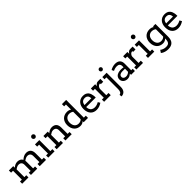

<svg xmlns="http://www.w3.org/2000/svg" viewBox="538 -2856 5182 5182"><g transform="rotate(-45 3129.5 -265.0)"><path d="M44.9 -506.3H210.9V-446.8Q227.5 -460.9 245.8 -473.4Q264.2 -485.8 284.2 -495.1Q304.2 -504.4 325.7 -509.8Q347.2 -515.1 370.6 -515.1Q425.3 -515.1 465.1 -494.9Q504.9 -474.6 526.4 -431.6Q544.4 -448.2 564.9 -463.6Q585.4 -479 607.9 -490.2Q630.4 -501.5 655 -508.3Q679.7 -515.1 706.1 -515.1Q746.6 -515.1 779.3 -503.9Q812 -492.7 835 -469.7Q857.9 -446.8 870.4 -410.9Q882.8 -375 882.8 -326.2V-84H956.1V0H715.8V-84H787.6V-314.9Q787.6 -373 758.3 -403.1Q729 -433.1 673.8 -433.1Q641.1 -433.1 607.2 -416.7Q573.2 -400.4 543.9 -376.5Q545.9 -364.7 546.9 -352.3Q547.9 -339.8 547.9 -326.2V-84H621.1V0H380.9V-84H452.6V-314.9Q452.6 -373 423.1 -403.1Q393.6 -433.1 338.9 -433.1Q307.1 -433.1 274.9 -418Q242.7 -402.8 213.9 -380.4V-84H286.1V0H45.9V-84H118.7V-422.4H44.9Z M1097.2 -685.1Q1097.2 -697.8 1102.3 -709.2Q1107.4 -720.7 1116 -729.2Q1124.5 -737.8 1136.2 -742.9Q1147.9 -748 1161.1 -748Q1173.8 -748 1185.3 -742.9Q1196.8 -737.8 1205.3 -729.2Q1213.9 -720.7 1219 -709.2Q1224.1 -697.8 1224.1 -685.1Q1224.1 -671.9 1219 -660.2Q1213.9 -648.4 1205.3 -639.4Q1196.8 -630.4 1185.3 -625.2Q1173.8 -620.1 1161.1 -620.1Q1147.9 -620.1 1136.2 -625.2Q1124.5 -630.4 1116 -639.4Q1107.4 -648.4 1102.3 -660.2Q1097.2 -671.9 1097.2 -685.1ZM1040.5 -506.3H1201.7V-505.9H1206.1V-84H1282.2V0H1042V-84H1114.3V-422.4H1040.5Z M1696.8 -84H1769.5V-314.9Q1769.5 -373 1740 -403.1Q1710.4 -433.1 1655.8 -433.1Q1624 -433.1 1591.8 -418Q1559.6 -402.8 1530.8 -380.4V-84H1603V0H1362.8V-84H1435.5V-422.4H1361.8V-506.3H1527.8V-446.8Q1544.4 -460.9 1562.7 -473.4Q1581.1 -485.8 1601.1 -495.1Q1621.1 -504.4 1642.6 -509.8Q1664.1 -515.1 1687.5 -515.1Q1728 -515.1 1760.7 -503.9Q1793.5 -492.7 1816.7 -469.7Q1839.8 -446.8 1852.3 -410.9Q1864.7 -375 1864.7 -326.2V-84H1937V0H1696.8Z M2274.9 -67.9Q2295.9 -67.9 2314 -71.8Q2332 -75.7 2346.7 -82.3Q2361.3 -88.9 2373 -97.7Q2384.8 -106.4 2393.1 -115.7V-398.9Q2368.7 -419.4 2336.9 -428.7Q2305.2 -438 2272 -438Q2239.7 -438 2211.4 -426Q2183.1 -414.1 2161.9 -391.1Q2140.6 -368.2 2128.4 -335Q2116.2 -301.8 2116.2 -258.8Q2116.2 -211.9 2127.9 -176.3Q2139.6 -140.6 2160.6 -116.5Q2181.6 -92.3 2210.9 -80.1Q2240.2 -67.9 2274.9 -67.9ZM2323.7 -760.3H2484.9V-676.3H2483.9V-84H2559.1V0H2393.1V-41.5Q2368.7 -16.6 2336.4 -2.7Q2304.2 11.2 2263.2 11.2Q2211.9 11.2 2167.7 -6.6Q2123.5 -24.4 2091.1 -58.8Q2058.6 -93.3 2040.3 -143.3Q2022 -193.4 2022 -257.8Q2022 -316.4 2039.6 -364.5Q2057.1 -412.6 2089.4 -446.5Q2121.6 -480.5 2167 -499.3Q2212.4 -518.1 2268.1 -518.1Q2304.7 -518.1 2335 -510Q2365.2 -502 2393.1 -481.9V-676.3H2323.7Z M2873 -442.9Q2841.3 -442.9 2817.6 -433.8Q2793.9 -424.8 2777.3 -408Q2760.7 -391.1 2750.7 -366.7Q2740.7 -342.3 2735.8 -312H2998Q2996.1 -340.3 2989 -364.3Q2981.9 -388.2 2967.3 -405.8Q2952.6 -423.3 2929.7 -433.1Q2906.7 -442.9 2873 -442.9ZM2731 -241.2Q2731 -219.7 2734.1 -201.9Q2737.3 -184.1 2743.2 -168Q2761.2 -119.1 2801 -94.5Q2840.8 -69.8 2891.1 -69.8Q2930.7 -69.8 2968 -80.8Q3005.4 -91.8 3046.4 -115.2L3083 -53.2Q3033.2 -19 2982.9 -2.4Q2932.6 14.2 2878.4 14.2Q2827.1 14.2 2783.4 -2.9Q2739.7 -20 2708.3 -53.7Q2676.8 -87.4 2658.9 -137.7Q2641.1 -188 2641.1 -254.9Q2641.1 -309.1 2656.2 -357.2Q2671.4 -405.3 2701.4 -441.2Q2731.4 -477.1 2775.9 -498Q2820.3 -519 2879.4 -519Q2936.5 -519 2974.9 -501.7Q3013.2 -484.4 3037.4 -455.8Q3061.5 -427.2 3074 -390.6Q3086.4 -354 3091.3 -315.9Q3093.8 -297.4 3094.5 -278.3Q3095.2 -259.3 3095.2 -241.2Z M3539.1 -398.9H3446.3V-430.2Q3430.2 -430.2 3413.3 -424.1Q3396.5 -418 3381.8 -405.5Q3367.2 -393.1 3356.2 -373.8Q3345.2 -354.5 3340.3 -328.1V-84H3426.3V0H3173.8V-84H3245.1V-422.4H3173.8V-506.3H3336.9V-436Q3345.7 -451.7 3356.7 -465.1Q3367.7 -478.5 3381.1 -488.5Q3394.5 -498.5 3410.9 -504.2Q3427.2 -509.8 3446.3 -509.8Q3471.7 -509.8 3494.1 -509.8Q3516.6 -509.8 3539.1 -508.8Z M3671.4 -685.1Q3671.4 -696.8 3676 -707Q3680.7 -717.3 3688.5 -725.1Q3696.3 -732.9 3706.8 -737.5Q3717.3 -742.2 3729 -742.2Q3741.2 -742.2 3751.7 -737.5Q3762.2 -732.9 3770 -725.1Q3777.8 -717.3 3782.5 -707Q3787.1 -696.8 3787.1 -685.1Q3787.1 -672.9 3782.5 -662.1Q3777.8 -651.4 3770 -643.3Q3762.2 -635.3 3751.7 -630.6Q3741.2 -626 3729 -626Q3717.3 -626 3706.8 -630.6Q3696.3 -635.3 3688.5 -643.3Q3680.7 -651.4 3676 -662.1Q3671.4 -672.9 3671.4 -685.1ZM3610.8 -506.3H3772V-505.9H3775.4V39.1Q3775.4 82.5 3764.2 117.4Q3752.9 152.3 3731.7 177Q3710.4 201.7 3679.7 215.3Q3648.9 229 3609.4 230Q3606.9 212.9 3604.7 196Q3602.5 179.2 3600.1 162.1Q3643.6 155.8 3663.3 120.8Q3683.1 85.9 3683.1 28.8V-422.4H3610.8Z M4079.1 -62Q4097.2 -62 4115.2 -66.4Q4133.3 -70.8 4149.4 -78.4Q4165.5 -85.9 4179.2 -95.9Q4192.9 -106 4202.1 -116.7L4202.6 -232.9H4097.2Q4070.8 -232.9 4049.1 -227.1Q4027.3 -221.2 4011.5 -210Q3995.6 -198.7 3986.8 -182.1Q3978 -165.5 3978 -144Q3978 -123.5 3985.4 -108.2Q3992.7 -92.8 4006.1 -82.5Q4019.5 -72.3 4038.1 -67.1Q4056.6 -62 4079.1 -62ZM4202.1 -46.9Q4173.3 -20 4138.4 -2.9Q4103.5 14.2 4059.1 14.2Q4022 14.2 3991 2.4Q3960 -9.3 3937.5 -29.5Q3915 -49.8 3902.6 -76.7Q3890.1 -103.5 3890.1 -133.8Q3890.1 -165.5 3899.7 -189.9Q3909.2 -214.4 3925 -232.4Q3940.9 -250.5 3962.2 -262.7Q3983.4 -274.9 4006.6 -282.2Q4029.8 -289.6 4054 -292.7Q4078.1 -295.9 4100.1 -295.9Q4163.6 -295.9 4202.6 -286.1L4203.1 -332Q4203.6 -358.9 4195.8 -378.7Q4188 -398.4 4173.8 -411.4Q4159.7 -424.3 4139.6 -430.7Q4119.6 -437 4095.2 -437Q4072.3 -437 4051.3 -433.8Q4030.3 -430.7 4012 -425.5Q3993.7 -420.4 3978.3 -413.8Q3962.9 -407.2 3952.1 -399.9L3922.4 -462.9Q3940.4 -474.6 3961.9 -484.6Q3983.4 -494.6 4007.1 -501.7Q4030.8 -508.8 4055.4 -512.9Q4080.1 -517.1 4104 -517.1Q4147.9 -517.1 4183.1 -506.6Q4218.3 -496.1 4242.7 -474.1Q4267.1 -452.1 4280.3 -418.2Q4293.5 -384.3 4293.5 -336.9Q4293.5 -273.4 4293 -210.4Q4292.5 -147.5 4292 -84H4349.1V0H4202.1Z M4771 -398.9H4678.2V-430.2Q4662.1 -430.2 4645.3 -424.1Q4628.4 -418 4613.8 -405.5Q4599.1 -393.1 4588.1 -373.8Q4577.1 -354.5 4572.3 -328.1V-84H4658.2V0H4405.8V-84H4477.1V-422.4H4405.8V-506.3H4568.8V-436Q4577.6 -451.7 4588.6 -465.1Q4599.6 -478.5 4613 -488.5Q4626.5 -498.5 4642.8 -504.2Q4659.2 -509.8 4678.2 -509.8Q4703.6 -509.8 4726.1 -509.8Q4748.5 -509.8 4771 -508.8Z M4903.3 -685.1Q4903.3 -697.8 4908.4 -709.2Q4913.6 -720.7 4922.1 -729.2Q4930.7 -737.8 4942.4 -742.9Q4954.1 -748 4967.3 -748Q4980 -748 4991.5 -742.9Q5002.9 -737.8 5011.5 -729.2Q5020 -720.7 5025.1 -709.2Q5030.3 -697.8 5030.3 -685.1Q5030.3 -671.9 5025.1 -660.2Q5020 -648.4 5011.5 -639.4Q5002.9 -630.4 4991.5 -625.2Q4980 -620.1 4967.3 -620.1Q4954.1 -620.1 4942.4 -625.2Q4930.7 -630.4 4922.1 -639.4Q4913.6 -648.4 4908.4 -660.2Q4903.3 -671.9 4903.3 -685.1ZM4846.7 -506.3H5007.8V-505.9H5012.2V-84H5088.4V0H4848.1V-84H4920.4V-422.4H4846.7Z M5424.8 -67.9Q5447.3 -67.9 5465.8 -72.3Q5484.4 -76.7 5499.5 -83.7Q5514.6 -90.8 5526.1 -100.1Q5537.6 -109.4 5545.9 -119.6V-396.5Q5521 -418.5 5488.5 -428.2Q5456.1 -438 5421.9 -438Q5389.6 -438 5361.3 -426Q5333 -414.1 5311.8 -391.1Q5290.5 -368.2 5278.3 -335Q5266.1 -301.8 5266.1 -258.8Q5266.1 -211.9 5277.8 -176.3Q5289.6 -140.6 5310.5 -116.5Q5331.5 -92.3 5360.8 -80.1Q5390.1 -67.9 5424.8 -67.9ZM5545.9 -44.4Q5521 -18.1 5488 -3.4Q5455.1 11.2 5413.1 11.2Q5361.8 11.2 5317.6 -6.6Q5273.4 -24.4 5241 -58.8Q5208.5 -93.3 5190.2 -143.3Q5171.9 -193.4 5171.9 -257.8Q5171.9 -316.4 5189.5 -364.5Q5207 -412.6 5239.3 -446.5Q5271.5 -480.5 5316.9 -499.3Q5362.3 -518.1 5418 -518.1Q5456.1 -518.1 5486.6 -509.5Q5517.1 -501 5545.9 -480V-505.9H5638.2V-20Q5638.2 100.1 5580.6 161.6Q5522.9 223.1 5402.8 223.1Q5376.5 223.1 5347.7 219.2Q5318.8 215.3 5290.8 206.8Q5262.7 198.2 5236.1 185.1Q5209.5 171.9 5187 152.8Q5199.2 134.3 5211.4 116Q5223.6 97.7 5235.8 79.1Q5250.5 91.8 5269.3 102.5Q5288.1 113.3 5309.6 120.8Q5331.1 128.4 5354 132.8Q5377 137.2 5399.9 137.2Q5437.5 137.2 5465.1 129.4Q5492.7 121.6 5510.5 101.8Q5528.3 82 5537.1 48.3Q5545.9 14.6 5545.9 -37.1Z M5989.7 -442.9Q5958 -442.9 5934.3 -433.8Q5910.6 -424.8 5894 -408Q5877.4 -391.1 5867.4 -366.7Q5857.4 -342.3 5852.5 -312H6114.7Q6112.8 -340.3 6105.7 -364.3Q6098.6 -388.2 6084 -405.8Q6069.3 -423.3 6046.4 -433.1Q6023.4 -442.9 5989.7 -442.9ZM5847.7 -241.2Q5847.7 -219.7 5850.8 -201.9Q5854 -184.1 5859.9 -168Q5877.9 -119.1 5917.7 -94.5Q5957.5 -69.8 6007.8 -69.8Q6047.4 -69.8 6084.7 -80.8Q6122.1 -91.8 6163.1 -115.2L6199.7 -53.2Q6149.9 -19 6099.6 -2.4Q6049.3 14.2 5995.1 14.2Q5943.8 14.2 5900.1 -2.9Q5856.4 -20 5825 -53.7Q5793.5 -87.4 5775.6 -137.7Q5757.8 -188 5757.8 -254.9Q5757.8 -309.1 5772.9 -357.2Q5788.1 -405.3 5818.1 -441.2Q5848.1 -477.1 5892.6 -498Q5937 -519 5996.1 -519Q6053.2 -519 6091.6 -501.7Q6129.9 -484.4 6154.1 -455.8Q6178.2 -427.2 6190.7 -390.6Q6203.1 -354 6208 -315.9Q6210.4 -297.4 6211.2 -278.3Q6211.9 -259.3 6211.9 -241.2Z"/></g></svg>

Font: Twentytwelve Slab
Style: TwentytwelveSlab
Weight: 400
Designer: Domenico Catapano
Version: Version 1.00 2012